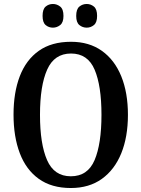

<svg xmlns="http://www.w3.org/2000/svg" viewBox="-20 -935 711 965"><path d="M336 10Q239 10 175 -36Q111 -82 79.5 -165Q48 -248 48 -359Q48 -470 79.5 -552Q111 -634 175 -679.5Q239 -725 337 -725Q428 -725 492 -679.5Q556 -634 589.5 -551.5Q623 -469 623 -358Q623 -247 589.5 -164.5Q556 -82 492 -36Q428 10 336 10ZM336 -49Q421 -49 455.5 -130.5Q490 -212 490 -358Q490 -504 455.5 -585Q421 -666 337 -666Q253 -666 217 -585Q181 -504 181 -358Q181 -212 216.5 -130.5Q252 -49 336 -49ZM416 -796Q395 -796 379 -809Q363 -822 363 -855Q363 -889 379 -902Q395 -915 416 -915Q436 -915 452 -902Q468 -889 468 -855Q468 -822 452 -809Q436 -796 416 -796ZM246 -796Q225 -796 209.5 -809Q194 -822 194 -855Q194 -889 209.5 -902Q225 -915 246 -915Q266 -915 282.5 -902Q299 -889 299 -855Q299 -822 282.5 -809Q266 -796 246 -796Z"/></svg>

Font: Noto Serif Lao Condensed SemiBold
Style: Regular
Weight: 600
Width: 3
Designer: Monotype Design Team
Foundry: Monotype Imaging Inc.
Version: Version 2.003; ttfautohint (v1.8.4.7-5d5b)